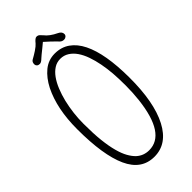

<svg xmlns="http://www.w3.org/2000/svg" viewBox="-290 -1003 1080 1080"><g transform="rotate(-45 250.5 -462.5)"><path d="M43.5 -405.8Q43.5 -568.4 98.6 -678.7Q126 -732.4 165 -764.4Q204.1 -796.4 255.1 -796.4Q306.2 -796.4 344.2 -769.8Q382.3 -743.2 407.2 -692.9Q456.1 -594.2 457 -405.8Q458 -207.5 400.4 -97.2Q343.8 11.2 241.7 11.2Q139.6 11.2 91.6 -94.2Q43.5 -199.7 43.5 -405.8ZM109.4 -565.4Q90.3 -484.4 90.3 -403.6Q90.3 -322.8 96.4 -268.1Q102.5 -213.4 113.3 -173.6Q124 -133.8 138.9 -107.2Q153.8 -80.6 170.9 -64.5Q202.6 -35.6 246.6 -35.6Q376.5 -35.6 404.3 -274.4Q410.6 -329.1 410.6 -385.7Q410.6 -442.4 407.2 -484.9Q403.8 -527.3 396.2 -566.7Q388.7 -606 376.7 -640.1Q364.7 -674.3 347.4 -699.5Q330.1 -724.6 307.1 -739Q284.2 -753.4 256.3 -753.4Q228.5 -753.4 206.1 -739Q183.6 -724.6 165.3 -699.2Q147 -673.8 133.1 -639.4Q119.1 -605 109.4 -565.4ZM282.2 -914.6Q303.7 -886.2 350.1 -864.3Q371.6 -854 371.6 -835.4Q371.6 -826.2 364.5 -820.1Q357.4 -814 348.1 -814Q333 -814 323.2 -824Q313.5 -834 304.9 -842.5Q296.4 -851.1 285.6 -861.3Q267.6 -877.9 254.4 -889.6Q240.7 -877.9 228 -867.7Q192.4 -839.4 182.6 -830.1Q166.5 -814 155 -814Q143.6 -814 137.2 -820.1Q130.9 -826.2 130.9 -834.5Q130.9 -852.5 143.1 -859.6Q155.3 -866.7 166 -872.8Q176.8 -878.9 186.5 -885.7Q210 -901.4 218.8 -912.1Q237.8 -936 249.3 -936Q260.7 -936 268.1 -929.4Q275.4 -922.9 282.2 -914.6Z"/></g></svg>

Font: Pompiere
Style: Regular
Weight: 400
Designer: Karolina Lach
Foundry: Sorkin Type Co.
Version: Version 1.002